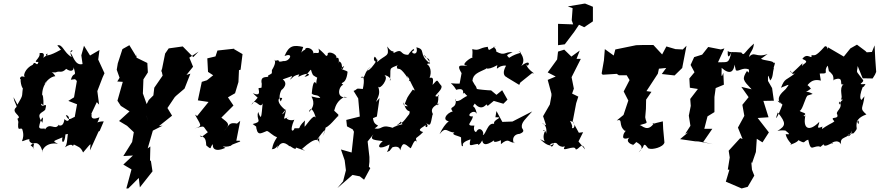

<svg xmlns="http://www.w3.org/2000/svg" viewBox="-20 -818 4944 1079"><path d="M323 -538C340 -551 262 -500 240 -508C229 -514 276 -529 220 -491C213 -472 249 -530 202 -519C210 -491 156 -466 196 -470C187 -436 178 -484 164 -454C123 -436 101 -386 127 -380C87 -406 90 -363 96 -375C93 -340 117 -289 113 -349C97 -267 118 -297 78 -230L56 -272C61 -236 78 -224 72 -216C36 -186 110 -164 78 -151C92 -93 113 -95 84 -142C75 -67 94 -106 105 -92C127 -27 76 -13 130 -33C167 -42 119 -27 171 -8C158 29 192 31 152 -2C189 -32 212 0 219 37C210 40 229 -23 306 -10C270 -27 281 -24 331 -46C323 -13 343 -5 348 -63C381 -65 387 -86 367 -87C354 -49 362 -7 344 10C398 -25 383 18 395 -6C419 7 433 7 447 39C504 -28 486 -12 486 27L534 -79L540 -82L563 -136C513 -136 526 -112 539 -159C470 -131 505 -194 492 -176L524 -244L537 -230L527 -306L557 -384L567 -406V-407L532 -483L539 -537L486 -506L452 -561L437 -507L444 -458C399 -446 389 -514 374 -523C410 -539 358 -549 383 -497C338 -522 333 -572 302 -563ZM402 -373 412 -363 396 -271 364 -251 413 -232 400 -161C379 -154 366 -133 350 -171C378 -170 372 -117 342 -149C335 -84 291 -128 309 -116C289 -82 260 -135 232 -89C240 -105 201 -84 200 -106C205 -143 230 -188 218 -128C180 -184 216 -181 234 -201C250 -258 216 -201 210 -236L224 -227C226 -253 219 -310 217 -274C213 -356 271 -376 229 -345C235 -354 260 -387 291 -390C272 -424 251 -410 293 -411C315 -423 325 -403 352 -431C380 -411 395 -422 394 -440C412 -375 394 -423 378 -370Z M803 -167 822 -223 805 -231 780 -301 783 -293 786 -372 811 -411 808 -464 747 -494 749 -514 746 -500 707 -564 668 -542 642 -462 636 -426 652 -381 639 -360 670 -358 640 -252 659 -223 708 -192 649 -138 694 -111 732 -75 722 -17 735 -40 673 59 727 56 673 107 719 134 690 241H701L760 182L766 235L837 145L828 86L823 84L825 5L810 16L839 -84L894 -112L873 -109L947 -168L921 -211L962 -272L970 -280L1017 -320L1050 -404L1028 -397L1065 -443L1044 -494L1096 -528L1066 -497L1007 -557L928 -546L908 -517L887 -413L885 -433L894 -393L847 -325L842 -282L816 -256L791 -207L813 -135Z M1232 5C1286 13 1297 -22 1275 4C1277 -10 1345 -21 1327 -27H1308L1330 -139L1280 -96L1320 -122C1260 -136 1269 -109 1239 -83C1276 -120 1265 -125 1224 -157L1292 -225C1282 -240 1271 -256 1261 -271L1301 -294L1320 -357L1323 -424L1332 -426L1343 -514L1290 -545H1302L1202 -534L1191 -501L1145 -490L1149 -414L1178 -395L1143 -367L1114 -358L1092 -254L1152 -245L1088 -166L1076 -174C1106 -115 1124 -110 1073 -96C1139 -113 1115 -112 1148 -75C1090 -30 1120 -53 1097 -61C1123 -44 1137 -53 1139 -1C1175 30 1156 9 1177 -8C1172 10 1183 41 1247 13Z M1428 -269 1393 -229C1415 -276 1440 -200 1456 -237C1449 -164 1449 -136 1431 -189C1416 -143 1461 -136 1400 -121C1454 -79 1435 -102 1418 -118C1424 -48 1445 -69 1480 -82C1493 -79 1512 -55 1537 -47C1498 12 1519 23 1501 19C1539 29 1548 -29 1537 17C1555 -19 1575 -25 1608 5C1600 -9 1646 35 1643 11C1697 29 1707 36 1677 19C1758 -54 1774 -36 1776 -4C1767 -71 1788 -49 1759 -29C1807 -98 1820 -102 1793 -53C1807 -85 1805 -78 1810 -101C1842 -114 1885 -182 1883 -163C1872 -183 1902 -155 1858 -196C1866 -226 1877 -253 1916 -274L1932 -271C1861 -262 1887 -339 1909 -341C1882 -364 1924 -330 1933 -412C1938 -424 1872 -425 1914 -447C1887 -392 1918 -461 1886 -473C1878 -431 1895 -507 1871 -491C1876 -519 1813 -536 1822 -509C1807 -498 1823 -501 1770 -545C1784 -491 1736 -550 1734 -495C1764 -543 1694 -562 1695 -539C1669 -530 1667 -499 1684 -554C1628 -567 1603 -561 1579 -503C1633 -526 1609 -471 1573 -475C1528 -463 1562 -487 1530 -477C1499 -484 1551 -493 1508 -424C1508 -399 1510 -408 1486 -393C1498 -375 1438 -403 1451 -347C1448 -321 1457 -326 1433 -323C1432 -312 1451 -273 1401 -294ZM1761 -269 1731 -276C1729 -272 1763 -234 1716 -188C1726 -228 1750 -188 1759 -136C1753 -185 1736 -162 1688 -100C1701 -114 1687 -80 1694 -141C1641 -92 1684 -97 1635 -97C1630 -77 1602 -71 1634 -146C1616 -134 1568 -154 1604 -162C1560 -143 1580 -144 1588 -206C1576 -174 1549 -162 1584 -200C1525 -246 1546 -278 1566 -266L1558 -248C1540 -271 1562 -319 1566 -316C1541 -297 1613 -339 1569 -372C1615 -386 1637 -404 1609 -371C1624 -375 1621 -397 1681 -403C1691 -413 1683 -460 1656 -386C1720 -420 1735 -394 1691 -386C1743 -441 1718 -434 1739 -396C1775 -369 1760 -400 1757 -347C1750 -364 1738 -365 1732 -292C1748 -277 1767 -290 1780 -267Z M2185 10C2185 10 2224 -5 2229 27C2243 -22 2252 -13 2287 15C2292 18 2312 -57 2325 -13C2311 -55 2315 -31 2358 -76C2308 -90 2376 -108 2373 -120C2363 -90 2400 -106 2372 -129C2399 -108 2398 -110 2411 -175C2424 -171 2375 -206 2450 -237C2418 -208 2454 -244 2440 -289L2447 -278C2393 -266 2469 -307 2461 -335C2430 -370 2445 -377 2411 -341C2419 -386 2408 -382 2394 -381C2408 -414 2397 -448 2380 -457C2388 -471 2422 -438 2363 -511C2370 -481 2399 -501 2393 -464C2329 -515 2376 -540 2320 -552C2336 -494 2272 -523 2307 -535C2310 -556 2281 -522 2274 -510C2222 -510 2249 -550 2192 -520C2191 -544 2189 -510 2156 -557C2170 -498 2149 -514 2099 -469C2103 -482 2084 -510 2083 -494C2073 -473 2108 -458 2100 -485C2053 -399 2017 -416 2072 -448C2016 -413 2041 -375 2007 -383C2025 -399 2030 -368 2019 -318C1971 -323 1996 -318 1967 -307L1993 -265L2002 -163L1926 -144L1930 -108L1962 -91L1969 -78L1956 39L1896 22L1917 83L1924 139L1908 201L1876 239L1961 165L2002 173L2026 192L2061 127L2053 119L2056 92V64L2046 -23L2092 -80C2050 -32 2071 -33 2131 -25C2092 8 2111 26 2169 -6C2161 43 2141 40 2169 30ZM2172 -104C2119 -117 2129 -88 2085 -96C2129 -128 2083 -96 2076 -154L2098 -163L2113 -267L2093 -245C2106 -278 2119 -292 2105 -332C2115 -309 2168 -380 2141 -394C2146 -399 2186 -379 2171 -364C2181 -440 2154 -429 2226 -455C2190 -446 2229 -420 2213 -432C2225 -429 2230 -441 2274 -376C2252 -395 2275 -395 2283 -365C2269 -353 2286 -376 2280 -372C2302 -324 2323 -297 2300 -315C2262 -261 2273 -278 2255 -235L2273 -220C2272 -224 2244 -213 2248 -243C2267 -168 2290 -212 2280 -177C2241 -124 2236 -124 2207 -112C2247 -139 2224 -142 2242 -120C2165 -104 2157 -69 2196 -97Z M2721 -223 2755 -251 2809 -235 2832 -258 2802 -311 2770 -285 2740 -310C2722 -310 2663 -316 2660 -318C2651 -345 2658 -321 2635 -364C2638 -403 2670 -411 2711 -431C2669 -430 2719 -412 2724 -458C2696 -438 2710 -415 2775 -452C2767 -408 2775 -454 2824 -449C2782 -374 2860 -381 2827 -384L2898 -341L2904 -354L2970 -407C3003 -400 2944 -418 2935 -464C2946 -419 2978 -501 2909 -447C2938 -482 2907 -522 2894 -532C2925 -515 2894 -528 2841 -493C2828 -509 2819 -505 2861 -525C2814 -528 2819 -501 2769 -528C2770 -560 2728 -552 2767 -555C2729 -546 2728 -521 2721 -555C2668 -548 2676 -531 2634 -542C2638 -518 2632 -502 2635 -493C2628 -499 2559 -446 2606 -452C2590 -440 2534 -471 2574 -407L2563 -348C2488 -347 2515 -365 2544 -313C2544 -313 2593 -332 2581 -288C2592 -309 2583 -289 2634 -259C2624 -289 2615 -289 2568 -256C2539 -242 2535 -255 2541 -261C2548 -200 2498 -227 2524 -191C2495 -188 2450 -135 2519 -135C2521 -154 2483 -134 2450 -64C2487 -111 2491 -75 2534 -73C2510 -61 2557 -55 2571 -46C2571 -8 2575 15 2582 -1C2573 -22 2630 -36 2624 -35C2611 19 2629 -10 2679 -10C2655 -15 2666 16 2690 -29C2694 -7 2707 6 2759 -31C2751 -26 2752 -11 2795 -30V-8C2842 -47 2836 -16 2875 -15C2862 -5 2849 -63 2901 -66C2933 -79 2918 -89 2913 -100C2907 -130 2934 -149 2971 -192L2860 -135L2803 -133L2770 -194L2764 -159C2820 -160 2748 -147 2757 -122C2719 -131 2711 -60 2693 -59C2705 -75 2676 -113 2657 -78C2654 -72 2637 -83 2646 -112C2591 -110 2631 -129 2638 -164C2589 -159 2642 -212 2660 -178C2646 -242 2627 -204 2648 -236C2693 -183 2719 -247 2715 -229Z M3155 5C3126 45 3212 -9 3215 21C3231 28 3250 -28 3268 22L3231 -23L3257 -75L3233 -72L3194 -143C3229 -100 3187 -85 3196 -108C3188 -141 3172 -144 3198 -133L3218 -238L3230 -275L3195 -292L3205 -320L3188 -405L3184 -368L3244 -487H3220L3238 -534L3191 -500L3151 -539L3116 -528L3111 -484L3058 -411L3103 -388L3058 -369L3079 -291V-280L3070 -231L3032 -165L3049 -114C2996 -133 3062 -133 3049 -66C3047 -102 3014 -80 3044 -84C3014 -23 3071 -11 3015 -36C3035 -18 3074 20 3094 -16C3083 27 3064 -8 3077 -10C3123 -26 3100 -1 3140 7ZM3198 -772 3193 -704 3201 -681 3116 -684V-564L3154 -569L3207 -639L3234 -679L3263 -665L3312 -698V-780L3268 -798L3260 -797L3171 -782Z M3593 10C3604 -27 3617 19 3628 17C3646 24 3707 10 3714 -17L3707 -93L3705 -136C3649 -124 3631 -113 3657 -128C3619 -70 3588 -115 3575 -115C3632 -131 3611 -122 3606 -159L3610 -206L3611 -258L3641 -302L3613 -306L3677 -404L3683 -432L3724 -436L3699 -402L3771 -394L3814 -436L3815 -442L3838 -561L3817 -540L3776 -542L3725 -557L3701 -512L3652 -565H3590L3555 -564L3438 -540L3429 -506L3379 -542L3374 -479L3361 -405L3367 -398L3446 -403L3458 -395H3558L3496 -405L3518 -368L3485 -304L3511 -253L3484 -172L3446 -141C3484 -153 3452 -115 3491 -83C3506 -85 3484 -78 3482 -52C3479 -29 3518 -40 3535 -57C3480 -28 3525 -6 3537 -5C3523 12 3577 -36 3553 -22C3556 -17 3613 3 3569 38Z M4115 -424C4127 -411 4156 -444 4189 -427C4187 -384 4198 -412 4177 -418C4149 -373 4155 -368 4204 -316L4146 -330L4187 -272L4152 -229L4163 -167L4127 -101C4136 -80 4144 -58 4153 -37L4140 -42L4075 29L4081 67L4070 135L4079 136L4059 203L4148 241L4182 232L4219 169L4206 136L4202 91L4206 100L4228 36L4233 -38L4265 -18L4301 -74L4238 -155L4299 -159L4270 -251L4329 -252L4319 -323L4296 -363C4296 -389 4293 -411 4308 -366C4325 -380 4322 -412 4329 -436C4323 -432 4345 -478 4328 -463C4329 -478 4270 -476 4255 -489C4255 -489 4246 -478 4294 -515C4230 -490 4219 -534 4189 -497C4196 -531 4213 -531 4217 -573C4158 -522 4163 -500 4146 -523C4100 -528 4078 -521 4070 -532C4066 -473 4088 -515 4091 -528C4075 -458 4072 -470 4015 -468L4051 -546L4031 -540L3960 -554L3926 -511L3881 -497L3861 -453L3883 -412L3854 -377L3857 -325L3902 -318L3859 -262L3862 -223L3851 -168L3860 -111L3831 -66L3847 -74L3802 -36L3906 -21L3884 -27L3986 -8L3932 -20L3983 -94H3938L3956 -164L3995 -188V-273L4002 -323L4048 -342L4045 -409C4028 -357 4038 -434 4035 -437C4083 -394 4104 -417 4108 -455Z M4904 -414C4900 -463 4897 -513 4895 -563L4880 -526L4851 -524L4844 -531L4796 -567L4759 -546L4722 -500L4633 -552C4630 -520 4635 -565 4615 -557C4558 -493 4559 -511 4540 -507C4546 -478 4517 -527 4489 -487C4541 -466 4482 -462 4486 -439C4488 -472 4508 -476 4430 -406C4414 -446 4421 -390 4448 -406C4396 -364 4391 -381 4369 -325C4423 -347 4417 -348 4396 -318C4367 -291 4341 -268 4368 -234L4351 -250C4349 -266 4403 -192 4382 -242C4346 -147 4331 -132 4351 -186C4400 -125 4396 -111 4349 -82C4389 -93 4431 -72 4386 -91C4432 -55 4411 -65 4395 -64C4405 -20 4446 -1 4419 -5C4445 -10 4482 -33 4460 -34C4513 -5 4489 -23 4522 -33C4539 46 4545 -7 4598 7C4553 9 4621 13 4609 -31C4593 37 4663 -28 4660 -11C4638 -9 4690 -43 4707 -6C4696 -57 4750 -34 4768 -84C4758 -30 4715 -61 4777 -69C4811 -109 4782 -82 4799 -150C4770 -131 4814 -160 4805 -121C4780 -145 4833 -170 4849 -175C4807 -212 4830 -204 4838 -277L4822 -257C4827 -256 4798 -252 4829 -331C4816 -353 4823 -304 4844 -346C4784 -340 4845 -355 4828 -371C4786 -429 4796 -401 4800 -447L4828 -378L4884 -377L4897 -398ZM4639 -414C4633 -428 4664 -395 4661 -391C4666 -384 4662 -354 4667 -370C4733 -395 4689 -328 4721 -346C4691 -317 4721 -272 4705 -260L4736 -252C4701 -279 4693 -196 4695 -248C4725 -213 4672 -193 4685 -175C4697 -142 4637 -170 4669 -136C4651 -121 4637 -122 4588 -84C4608 -75 4595 -100 4603 -107C4560 -88 4584 -113 4584 -133C4531 -78 4488 -88 4507 -174C4494 -140 4515 -181 4486 -163C4532 -184 4482 -184 4474 -195C4492 -200 4507 -281 4521 -282L4547 -290C4503 -318 4490 -283 4536 -319C4551 -298 4510 -369 4506 -326C4517 -331 4533 -381 4593 -365C4581 -429 4591 -397 4592 -405C4645 -403 4603 -417 4632 -449Z"/></svg>

Font: Asimov Aggro
Style: CondIt
Weight: 500
Designer: Google
Version: Version 2.000980; 2014